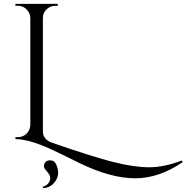

<svg xmlns="http://www.w3.org/2000/svg" viewBox="-20 -720 966 994"><path d="M250 19Q463 93 569.5 119.5Q676 146 752.5 146Q829 146 921 111L926 119Q804 203 680 203Q553 203 391 124Q266 62 236 49Q129 1 60 0V-10H73Q99 -10 117.5 -28Q136 -46 137 -73V-627Q136 -653 117.5 -671.5Q99 -690 73 -690H60V-700H279V-690H266Q240 -690 221 -671.5Q202 -653 202 -627V-50Q202 -32 204 -22.5Q206 -13 217 -1Q228 11 250 19ZM210 127Q218 110 239 110Q262 110 271.5 132.5Q281 155 281 175.5Q281 196 268 216Q245 252 203 254L201 247Q224 240 233 225Q249 198 228 174Q227 172 223 167.5Q219 163 217 160.5Q215 158 212 153.5Q209 149 208 145Q206 136 210 127Z"/></svg>

Font: Cinzel Decorative
Style: Regular
Weight: 400
Designer: Natanael Gama
Version: Version 1.002;PS 001.002;hotconv 1.0.56;makeotf.lib2.0.21325